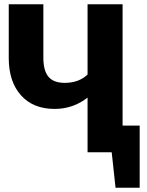

<svg xmlns="http://www.w3.org/2000/svg" viewBox="-20 -713 688 899"><path d="M554 -125H634V166H521L503 0H390V-256Q322 -203 236 -203Q135 -203 78 -267Q21 -331 21 -441V-693H183V-443Q183 -382 207 -353.5Q231 -325 283 -325Q349 -325 390 -364V-693H554Z"/></svg>

Font: Fira Sans
Style: Bold
Weight: 700
Designer: bBox Type GmbH & Carrois Corporate GbR & Edenspiekermann AG
Foundry: bBox Type GmbH & Carrois Corporate GbR & Edenspiekermann AG
Version: Version 4.301;PS 004.301;hotconv 1.0.88;makeotf.lib2.5.64775